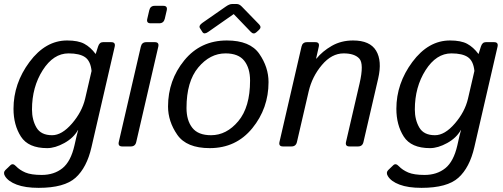

<svg xmlns="http://www.w3.org/2000/svg" viewBox="-22 -720 2471 944"><path d="M44.4 -185.1Q44.4 -309.6 123 -415.3Q201.7 -521 308.1 -521Q362.3 -521 392.6 -504.6Q422.9 -488.3 447.8 -455.1H448.7L460 -490.7Q466.8 -512.7 483.9 -512.7H524.9Q546.9 -512.7 542 -490.7L427.7 3.9Q404.8 104 349.6 153.8Q294.4 203.6 168 203.6Q102.1 203.6 60.1 187.7Q18.1 171.9 2.4 145.5Q-7.8 128.4 4.4 116.2L28.8 92.8Q41 80.6 56.2 96.7Q74.7 116.2 103 128.2Q131.3 140.1 183.1 140.1Q243.7 140.1 284.9 107.2Q326.2 74.2 344.2 -5.4L354.5 -50.8Q357.4 -64 362.3 -80.6H361.3Q339.8 -42 294.4 -16.8Q249 8.3 210 8.3Q117.2 8.3 80.8 -48.6Q44.4 -105.5 44.4 -185.1ZM135.3 -181.6Q135.3 -130.9 157.2 -93Q179.2 -55.2 234.4 -55.2Q282.2 -55.2 331.8 -112.5Q381.3 -169.9 396.5 -234.4L428.2 -371.1Q423.3 -419.9 396.5 -438.7Q369.6 -457.5 314.9 -457.5Q240.7 -457.5 188 -374.8Q135.3 -292 135.3 -181.6Z M579.1 0Q557.1 0 562 -22L670.4 -490.7Q675.3 -512.7 697.3 -512.7H739.3Q761.2 -512.7 756.3 -490.7L647.9 -22Q643.1 0 621.1 0ZM718.8 -605.5Q696.8 -605.5 702.1 -627.4L711.9 -669.4Q716.8 -691.4 738.8 -691.4H780.8Q802.7 -691.4 797.9 -669.4L788.1 -627.4Q782.7 -605.5 760.7 -605.5Z M961.4 -581.1Q953.1 -593.8 973.6 -607.9L1087.9 -687.5Q1106 -700.2 1118.2 -700.2H1142.6Q1154.8 -700.2 1167 -687.5L1252 -600.1Q1265.6 -585.9 1251.5 -573.2L1239.3 -562Q1225.1 -548.8 1211.4 -563L1127.4 -650.4H1126.5L1001.5 -563Q981.9 -549.3 973.6 -562ZM804.2 -196.3Q804.2 -325.2 884 -423.1Q963.9 -521 1093.3 -521Q1207.5 -521 1252.9 -455.3Q1298.3 -389.6 1298.3 -316.4Q1298.3 -187.5 1218.5 -89.6Q1138.7 8.3 1009.3 8.3Q895 8.3 849.6 -57.4Q804.2 -123 804.2 -196.3ZM895 -189Q895 -127.9 923.6 -91.6Q952.1 -55.2 1015.6 -55.2Q1091.8 -55.2 1149.7 -124.3Q1207.5 -193.4 1207.5 -323.7Q1207.5 -384.8 1179 -421.1Q1150.4 -457.5 1086.9 -457.5Q1010.7 -457.5 952.9 -388.4Q895 -319.3 895 -189Z M1369.1 0Q1347.2 0 1352.1 -22L1460.4 -490.7Q1465.3 -512.7 1487.3 -512.7H1528.3Q1550.3 -512.7 1545.4 -490.7L1532.2 -432.1H1534.2Q1563 -467.8 1609.1 -494.4Q1655.3 -521 1713.9 -521Q1796.9 -521 1827.1 -470.9Q1857.4 -420.9 1837.4 -334L1765.1 -22Q1760.3 0 1738.3 0H1696.3Q1674.3 0 1679.2 -22L1746.1 -310.5Q1768.1 -406.2 1744.6 -431.9Q1721.2 -457.5 1667.5 -457.5Q1608.9 -457.5 1560.8 -400.6Q1512.7 -343.8 1495.6 -270.5L1438 -22Q1433.1 0 1411.1 0Z M1926.8 -185.1Q1926.8 -309.6 2005.4 -415.3Q2084 -521 2190.4 -521Q2244.6 -521 2274.9 -504.6Q2305.2 -488.3 2330.1 -455.1H2331.1L2342.3 -490.7Q2349.1 -512.7 2366.2 -512.7H2407.2Q2429.2 -512.7 2424.3 -490.7L2310.1 3.9Q2287.1 104 2231.9 153.8Q2176.8 203.6 2050.3 203.6Q1984.4 203.6 1942.4 187.7Q1900.4 171.9 1884.8 145.5Q1874.5 128.4 1886.7 116.2L1911.1 92.8Q1923.3 80.6 1938.5 96.7Q1957 116.2 1985.4 128.2Q2013.7 140.1 2065.4 140.1Q2126 140.1 2167.2 107.2Q2208.5 74.2 2226.6 -5.4L2236.8 -50.8Q2239.7 -64 2244.6 -80.6H2243.7Q2222.2 -42 2176.8 -16.8Q2131.3 8.3 2092.3 8.3Q1999.5 8.3 1963.1 -48.6Q1926.8 -105.5 1926.8 -185.1ZM2017.6 -181.6Q2017.6 -130.9 2039.6 -93Q2061.5 -55.2 2116.7 -55.2Q2164.6 -55.2 2214.1 -112.5Q2263.7 -169.9 2278.8 -234.4L2310.5 -371.1Q2305.7 -419.9 2278.8 -438.7Q2252 -457.5 2197.3 -457.5Q2123 -457.5 2070.3 -374.8Q2017.6 -292 2017.6 -181.6Z"/></svg>

Font: Istok Web
Style: Italic
Weight: 400
Italic angle: -13°
Designer: Andrey V. Panov
Foundry: Andrey V. Panov
Version: Version 1.0.2g